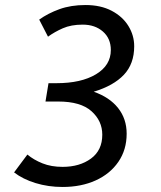

<svg xmlns="http://www.w3.org/2000/svg" viewBox="-20 -732 640 764"><path d="M161 -328 173 -401H205Q303 -401 362 -436.5Q421 -472 421 -533Q421 -579 389.5 -606.5Q358 -634 309 -634Q263 -634 230 -619.5Q197 -605 171 -586L136 -654Q171 -679 216.5 -695.5Q262 -712 320 -712Q381 -712 424.5 -689Q468 -666 491 -628.5Q514 -591 514 -548Q514 -478 473 -434.5Q432 -391 353 -367Q416 -345 450 -302Q484 -259 484 -200Q484 -136 451 -88Q418 -40 360.5 -14Q303 12 229 12Q172 12 121.5 -3.5Q71 -19 36 -46L89 -117Q114 -96 149 -82Q184 -68 229 -68Q297 -68 342 -101Q387 -134 387 -196Q387 -251 344 -289.5Q301 -328 212 -328Z"/></svg>

Font: ABeeZee
Style: Italic
Weight: 400
Italic angle: -10°
Designer: Anja Meiners
Foundry: Anja Meiners
Version: Version 1.003; ttfautohint (v1.8.3)